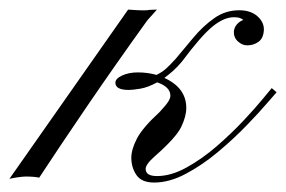

<svg xmlns="http://www.w3.org/2000/svg" viewBox="-100 -385 605 406"><path d="M-80.1 -6.8 170.9 -364.7Q176.8 -364.3 189.7 -363.5Q202.6 -362.8 210.9 -363.3Q214.8 -364.3 220.2 -364.3Q225.6 -364.3 231.9 -364.7L211.4 -341.8Q143.6 -247.6 83 -158.7Q22.5 -69.8 -17.1 -9.3Q-27.8 -11.7 -45.4 -11.7Q-51.8 -11.7 -63.2 -10Q-74.7 -8.3 -80.1 -6.8ZM226.1 1Q199.2 1 188.5 -14.9Q177.7 -30.8 177.7 -51.3Q177.7 -69.3 189.7 -92.3Q201.7 -115.2 237.3 -147.9Q251 -162.6 255.6 -169.9Q260.3 -177.2 260.3 -182.6Q260.3 -201.2 232.4 -210.9Q212.9 -200.2 196.8 -197.5Q180.7 -194.8 172.4 -194.8Q144 -194.8 144 -210Q144 -218.8 158.2 -225.3Q172.4 -231.9 191.4 -231.9Q212.4 -231.9 231 -226.6Q242.7 -232.4 250.7 -239.5Q258.8 -246.6 272 -261.2Q289.6 -282.2 309.3 -305.9Q329.1 -329.6 352.8 -346.4Q376.5 -363.3 405.8 -363.3Q429.7 -363.3 443.8 -351.1Q458 -338.9 458 -322.8Q457.5 -304.7 447 -296.9Q436.5 -289.1 422.9 -289.1Q412.1 -289.1 403.1 -297.4Q394 -305.7 394.5 -318.4Q395.5 -327.6 401.4 -334Q407.2 -340.3 414.6 -342.8Q408.2 -348.6 395 -348.6Q373.5 -348.6 349.4 -328.9Q325.2 -309.1 285.2 -255.4Q275.9 -244.1 266.4 -235.6Q256.8 -227.1 247.6 -220.2Q293.9 -199.2 293.9 -156.7Q293.9 -138.7 283 -116.2Q272 -93.8 227.5 -54.7Q208 -37.6 208 -27.8Q208 -12.7 231.9 -12.7Q261.7 -12.7 294.4 -30.8Q327.1 -48.8 358.4 -75.9Q389.6 -103 415.3 -130.4Q440.9 -157.7 456.8 -177.2Q472.7 -196.8 474.6 -198.7L484.9 -189.9Q482.9 -188 465.8 -168Q448.7 -147.9 421.6 -119.9Q394.5 -91.8 361.3 -64Q328.1 -36.1 293.2 -17.6Q258.3 1 226.1 1Z"/></svg>

Font: Pinyon Script
Style: Regular
Weight: 400
Designer: Nicole Fally, Eben Sorkin
Foundry: Sorkin Type Co.
Version: Version 1.008; ttfautohint (v1.8.4.7-5d5b)